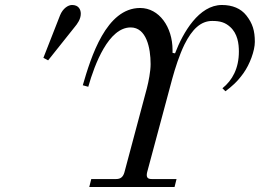

<svg xmlns="http://www.w3.org/2000/svg" viewBox="-20 -750 1042 770"><path d="M154 -518 173 -508 279 -641C290 -654 304 -673 304 -695C304 -711 296 -730 269 -730C253 -730 232 -716 221 -689ZM312 -408 334 -402C360 -494 416 -640 504 -640C567 -640 584 -558 584 -493C584 -464 576 -423 569 -396L479 -59C474 -41 464 -32 446 -32H346L338 0H680L688 -32H588C570 -32 566 -41 570 -59L671 -435C682 -475 699 -529 720 -572C751 -634 786 -666 831 -666C863 -666 883 -660 903 -642C933 -615 938 -575 938 -543C938 -476 912 -428 872 -396L884 -384C908 -402 931 -421 956 -456C982 -492 1002 -547 1002 -582C1002 -627 993 -656 968 -688C946 -716 912 -730 870 -730C778 -730 714 -620 682 -536L672 -538V-549C672 -642 618 -718 542 -718C406 -718 345 -522 312 -408Z"/></svg>

Font: Old Standard
Style: Italic
Weight: 400
Italic angle: -15.2°
Designer: Alexey Kryukov <alexios@thessalonica.org.ru>
Version: Version 2.0